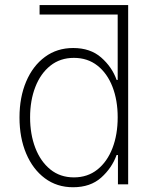

<svg xmlns="http://www.w3.org/2000/svg" viewBox="-20 -748 630 779"><path d="M276.4 11.7Q210.9 11.7 162.1 -24.7Q113.3 -61 86.2 -125Q59.1 -189 59.1 -271.5Q59.1 -353.5 86.2 -417.2Q113.3 -481 162.4 -517.1Q211.4 -553.2 276.9 -553.2Q346.7 -553.2 390.6 -514.6Q434.6 -476.1 453.1 -423.8H457.5V-689H140.6V-727.5H500V0H458.5V-119.1H453.1Q434.1 -66.4 390.4 -27.3Q346.7 11.7 276.4 11.7ZM279.8 -28.3Q335.4 -28.3 375.2 -60.1Q415 -91.8 436.3 -147Q457.5 -202.1 457.5 -272Q457.5 -341.3 436.3 -396Q415 -450.7 375.2 -481.9Q335.4 -513.2 279.8 -513.2Q224.1 -513.2 184.3 -481.4Q144.5 -449.7 123.3 -395Q102.1 -340.3 102.1 -272Q102.1 -203.1 123.3 -147.9Q144.5 -92.8 184.3 -60.5Q224.1 -28.3 279.8 -28.3Z"/></svg>

Font: Inter Extra Light
Style: Regular
Weight: 200
Designer: Rasmus Andersson
Foundry: rsms
Version: Version 4.000;git-3c8e0fc